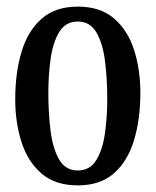

<svg xmlns="http://www.w3.org/2000/svg" viewBox="-20 -550 470 580"><path d="M26 -250Q26 -330 45 -393.2Q64 -456.5 105.5 -493.2Q147 -530 215 -530Q283 -530 324.5 -494.2Q366 -458.5 385 -399.2Q404 -340 404 -270Q404 -190 385 -126.8Q366 -63.5 324.5 -26.8Q283 10 215 10Q147 10 105.5 -25.8Q64 -61.5 45 -120.8Q26 -180 26 -250ZM126 -270Q126 -208 132.8 -154.5Q139.5 -101 158.8 -68Q178 -35 215 -35Q252 -35 271.2 -67Q290.5 -99 297.2 -148.5Q304 -198 304 -250Q304 -312 297.2 -365.5Q290.5 -419 271.2 -452Q252 -485 215 -485Q178 -485 158.8 -453Q139.5 -421 132.8 -371.5Q126 -322 126 -270Z"/></svg>

Font: Besley* Condensed
Style: Regular
Weight: 400
Width: 3
Designer: Owen Earl
Foundry: indestructible type*
Version: Version 3.000; ttfautohint (v1.8.3)